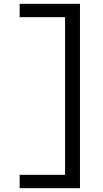

<svg xmlns="http://www.w3.org/2000/svg" viewBox="-20 -843 540 1006"><path d="M83 143V73H321V-753H83V-823H399V143Z"/></svg>

Font: iosevka_custom_sans_ss08
Style: Regular
Weight: 400
Designer: Belleve Invis
Foundry: Belleve Invis
Version: Version 10.3.0; ttfautohint (v1.8.3)